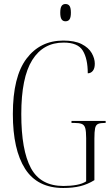

<svg xmlns="http://www.w3.org/2000/svg" viewBox="-20 -926 556 956"><path d="M295 10Q166 10 105 -85.5Q44 -181 44 -358Q44 -544 112 -634Q180 -724 295 -724Q352 -724 386.5 -706.5Q421 -689 436.5 -662Q452 -635 452 -609Q452 -585 442 -573Q432 -561 417 -561Q417 -633 392.5 -673.5Q368 -714 297 -714Q195 -714 140.5 -627Q86 -540 86 -358Q86 -178 134 -89Q182 0 296 0Q332 0 361.5 -5.5Q391 -11 409 -23V-238Q409 -272 404.5 -288Q400 -304 387 -309Q374 -314 348 -314H336V-324H506V-314H502Q480 -314 468.5 -309Q457 -304 453.5 -287.5Q450 -271 450 -236V-29Q416 -8 379.5 1Q343 10 295 10ZM306 -820Q293 -820 286.5 -830Q280 -840 280 -863Q280 -886 286.5 -896Q293 -906 306 -906Q320 -906 326.5 -896Q333 -886 333 -863Q333 -840 326.5 -830Q320 -820 306 -820Z"/></svg>

Font: Noto Serif Display ExtraCondensed ExtraLight
Style: Regular
Weight: 200
Width: 2
Designer: Monotype Design Team
Foundry: Monotype Imaging Inc.
Version: Version 2.009